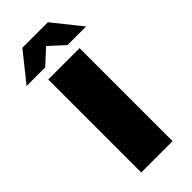

<svg xmlns="http://www.w3.org/2000/svg" viewBox="-343 -969 1022 1022"><g transform="rotate(-45 168.0 -458.5)"><path d="M50 0H286V-700H50ZM-56 -757H84L168 -834L252 -757H392L264 -917H72Z"/></g></svg>

Font: Chess Sans Black
Style: Regular
Weight: 900
Designer: Wolf Bōese
Foundry: Wolf Bōese
Version: Version 7.223;Glyphs 3.3 (3306)